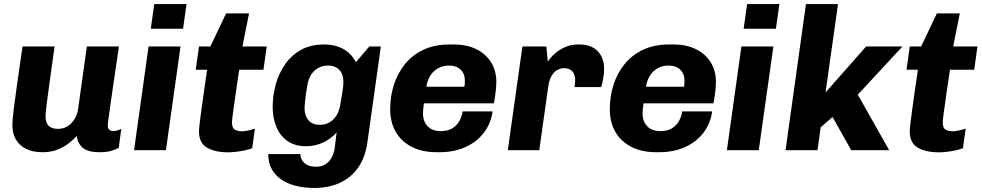

<svg xmlns="http://www.w3.org/2000/svg" viewBox="-20 -740 4836 946"><path d="M190 10Q120 10 80.5 -25.5Q41 -61 41 -125Q41 -149 47.8 -203.5Q54.5 -258 65.8 -337Q77 -416 91 -511H249Q235 -410.5 225 -339.5Q215 -268.5 209.8 -225.5Q204.5 -182.5 204.5 -165Q204.5 -134 220.2 -119.5Q236 -105 265.5 -105Q292.5 -105 313.2 -118.2Q334 -131.5 347.5 -153.8Q361 -176 364.5 -201L408 -511H566Q558.5 -460.5 552 -416.5Q545.5 -372.5 540 -334.8Q534.5 -297 530 -265.5Q525.5 -234 522 -209.2Q518.5 -184.5 516 -166.5Q513.5 -148.5 512.2 -137Q511 -125.5 511 -121Q511 -107 519.2 -100.5Q527.5 -94 537 -94Q547 -94 558 -97.2Q569 -100.5 577.5 -104.5L565 -11.5Q553 -4.5 529.5 2.8Q506 10 471 10Q414 10 388.5 -11.2Q363 -32.5 358 -70Q344.5 -54.5 321 -35.8Q297.5 -17 264.8 -3.5Q232 10 190 10Z M640.5 0 712 -511H869.5L797.5 0ZM723 -598.5 740 -720H899L882 -598.5Z M1104 10.5Q1039.5 10.5 1000 -12.5Q960.5 -35.5 960.5 -92.5Q960.5 -104.5 963.8 -133Q967 -161.5 972.8 -202.5Q978.5 -243.5 985.5 -293Q992.5 -342.5 1000.5 -396.5H944.5L960.5 -511H1016.5L1094 -674H1207L1174.5 -511H1294L1278 -396.5H1158.5Q1148.5 -327 1140.2 -271.8Q1132 -216.5 1127.5 -181.5Q1123 -146.5 1123 -137.5Q1123 -108.5 1137.8 -100.8Q1152.5 -93 1172.5 -93Q1183.5 -93 1203.2 -97.2Q1223 -101.5 1236 -106.5L1222.5 -9.5Q1208 -4 1186.5 0.8Q1165 5.5 1142.8 8Q1120.5 10.5 1104 10.5Z M1528 186Q1480.5 186 1439.2 176Q1398 166 1367 145.2Q1336 124.5 1318.8 93Q1301.5 61.5 1301.5 19H1460Q1460 34.5 1468.2 49Q1476.5 63.5 1493.8 72.5Q1511 81.5 1536.5 81.5Q1567.5 81.5 1587 67.2Q1606.5 53 1616.8 31Q1627 9 1629.5 -13.5L1638.5 -87Q1611.5 -57 1572.8 -38.2Q1534 -19.5 1488 -19.5Q1434 -19.5 1397.5 -44.5Q1361 -69.5 1342.2 -113.5Q1323.5 -157.5 1323.5 -213Q1323.5 -268 1338.2 -322.5Q1353 -377 1383.8 -422Q1414.5 -467 1462.5 -494Q1510.5 -521 1577 -521Q1629.5 -521 1670 -499.5Q1710.5 -478 1733.5 -433.5L1799.5 -511H1856.5L1790 -37.5Q1780 34 1745.8 84Q1711.5 134 1656.5 160Q1601.5 186 1528 186ZM1555.5 -125Q1595.5 -125 1621.8 -151Q1648 -177 1655 -216Q1661.5 -250.5 1666.8 -283.8Q1672 -317 1672 -335Q1672 -374.5 1651.8 -395.8Q1631.5 -417 1595.5 -417Q1571.5 -417 1550.2 -406.2Q1529 -395.5 1514.2 -374Q1499.5 -352.5 1494 -319Q1487 -276.5 1483.8 -247.5Q1480.5 -218.5 1480.5 -208.5Q1480.5 -170 1500 -147.5Q1519.5 -125 1555.5 -125Z M2132 10Q2060.5 10 2009 -16.2Q1957.5 -42.5 1930 -90Q1902.5 -137.5 1902.5 -202.5Q1902.5 -264.5 1920.5 -321.5Q1938.5 -378.5 1974.8 -423.5Q2011 -468.5 2066.2 -494.8Q2121.5 -521 2196.5 -521H2215Q2279 -521 2326.2 -498Q2373.5 -475 2399.5 -433.2Q2425.5 -391.5 2425.5 -336Q2425.5 -321 2424 -305.2Q2422.5 -289.5 2420 -271.5Q2417.5 -253.5 2413.5 -231H2068.5Q2067 -218.5 2065.5 -205Q2064 -191.5 2064 -182Q2064 -142 2086.8 -118Q2109.5 -94 2152.5 -94Q2186.5 -94 2209 -108Q2231.5 -122 2243.8 -144.5Q2256 -167 2259.5 -191H2407Q2398.5 -130.5 2363.2 -85Q2328 -39.5 2272 -14.8Q2216 10 2144.5 10ZM2080.5 -312.5H2268Q2269.5 -320.5 2270 -327Q2270.5 -333.5 2270.5 -341.5Q2270.5 -376.5 2249.5 -396.8Q2228.5 -417 2192 -417Q2150.5 -417 2120 -390.5Q2089.5 -364 2080.5 -312.5Z M2482 0 2554 -511H2672L2679 -436Q2681.5 -441 2692.5 -454.5Q2703.5 -468 2722.8 -483.5Q2742 -499 2769.8 -510Q2797.5 -521 2832.5 -521Q2893.5 -521 2925 -487.8Q2956.5 -454.5 2956.5 -401Q2956.5 -377 2952 -352.5Q2947.5 -328 2942 -311H2810.5Q2812.5 -320.5 2813.2 -330Q2814 -339.5 2814 -345.5Q2814 -362 2808.2 -375.2Q2802.5 -388.5 2790.5 -396.2Q2778.5 -404 2759.5 -404Q2742.5 -404 2728.8 -396.8Q2715 -389.5 2705.5 -377.5Q2696 -365.5 2690.2 -350.5Q2684.5 -335.5 2682 -319L2637 0Z M3214 10Q3142.5 10 3091 -16.2Q3039.5 -42.5 3012 -90Q2984.5 -137.5 2984.5 -202.5Q2984.5 -264.5 3002.5 -321.5Q3020.5 -378.5 3056.8 -423.5Q3093 -468.5 3148.2 -494.8Q3203.5 -521 3278.5 -521H3297Q3361 -521 3408.2 -498Q3455.5 -475 3481.5 -433.2Q3507.5 -391.5 3507.5 -336Q3507.5 -321 3506 -305.2Q3504.5 -289.5 3502 -271.5Q3499.5 -253.5 3495.5 -231H3150.5Q3149 -218.5 3147.5 -205Q3146 -191.5 3146 -182Q3146 -142 3168.8 -118Q3191.5 -94 3234.5 -94Q3268.5 -94 3291 -108Q3313.5 -122 3325.8 -144.5Q3338 -167 3341.5 -191H3489Q3480.5 -130.5 3445.2 -85Q3410 -39.5 3354 -14.8Q3298 10 3226.5 10ZM3162.5 -312.5H3350Q3351.5 -320.5 3352 -327Q3352.5 -333.5 3352.5 -341.5Q3352.5 -376.5 3331.5 -396.8Q3310.5 -417 3274 -417Q3232.5 -417 3202 -390.5Q3171.5 -364 3162.5 -312.5Z M3561.5 0 3633 -511H3790.5L3718.5 0ZM3644 -598.5 3661 -720H3820L3803 -598.5Z M3850.5 0 3951 -720H4109L4047.5 -284.5L4247.5 -511H4426.5L4206.5 -273.5L4361 0H4174L4082 -163.5L4023.5 -112.5L4008 0Z M4606 10.5Q4541.5 10.5 4502 -12.5Q4462.5 -35.5 4462.5 -92.5Q4462.5 -104.5 4465.8 -133Q4469 -161.5 4474.8 -202.5Q4480.5 -243.5 4487.5 -293Q4494.5 -342.5 4502.5 -396.5H4446.5L4462.5 -511H4518.5L4596 -674H4709L4676.5 -511H4796L4780 -396.5H4660.5Q4650.5 -327 4642.2 -271.8Q4634 -216.5 4629.5 -181.5Q4625 -146.5 4625 -137.5Q4625 -108.5 4639.8 -100.8Q4654.5 -93 4674.5 -93Q4685.5 -93 4705.2 -97.2Q4725 -101.5 4738 -106.5L4724.5 -9.5Q4710 -4 4688.5 0.8Q4667 5.5 4644.8 8Q4622.5 10.5 4606 10.5Z"/></svg>

Font: Chivo Medium
Style: Italic
Weight: 500
Italic angle: -8.05°
Designer: Hector Gatti
Foundry: Omnibus-Type
Version: Version 2.002